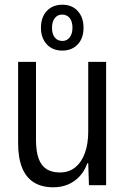

<svg xmlns="http://www.w3.org/2000/svg" viewBox="-20 -787 534 816"><path d="M206 9Q158 9 124.5 -11.5Q91 -32 74 -74Q57 -116 57 -179V-524H133V-193Q133 -144 144 -113.5Q155 -83 177.5 -68.5Q200 -54 234 -54Q273 -54 300 -76Q327 -98 341 -137Q355 -176 355 -228V-524H431V0H358L355 -93H351Q334 -45 296 -18Q258 9 206 9ZM245 -572Q203 -572 178.5 -599Q154 -626 154 -669Q154 -714 179 -740.5Q204 -767 245 -767Q286 -767 310.5 -740Q335 -713 335 -669Q335 -624 310 -598Q285 -572 245 -572ZM245 -613Q265 -613 276.5 -628.5Q288 -644 288 -669Q288 -696 276 -710.5Q264 -725 244 -725Q224 -725 212.5 -709.5Q201 -694 201 -669Q201 -642 213 -627.5Q225 -613 245 -613Z"/></svg>

Font: Mona Sans SemiCondensed
Style: Regular
Weight: 400
Width: 4
Designer: Deni Anggara
Foundry: GitHub
Version: Version 2.000